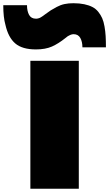

<svg xmlns="http://www.w3.org/2000/svg" viewBox="-140 -1149 665 1169"><path d="M0 0ZM504.9 -860.8H361.8Q361.8 -895 348.9 -918Q335.9 -940.9 308.1 -940.9Q298.3 -940.9 287.8 -936.3Q277.3 -931.6 272.9 -928.7Q268.6 -925.8 257.8 -917Q215.8 -883.3 176.3 -865.7Q136.7 -848.1 78.6 -848.1Q-4.9 -848.1 -47.4 -884.8Q-89.8 -921.4 -106.9 -997.6Q-120.1 -1043.5 -120.1 -1117.2H24.4Q24.4 -1081.5 37.1 -1058.3Q49.8 -1035.2 79.1 -1035.2Q82.5 -1035.2 85.9 -1035.6Q89.4 -1036.1 92.8 -1037.1Q96.2 -1038.1 98.9 -1038.8Q101.6 -1039.6 105.2 -1041.7Q108.9 -1043.9 110.6 -1044.9Q112.3 -1045.9 116.5 -1048.6Q120.6 -1051.3 121.6 -1052Q122.6 -1052.7 127 -1055.9Q131.3 -1059.1 131.8 -1059.6Q157.7 -1078.6 168.9 -1085.9Q180.2 -1093.3 204.3 -1106.2Q228.5 -1119.1 252.9 -1124.3Q277.3 -1129.4 306.6 -1129.4Q343.8 -1129.4 372.8 -1123.3Q401.9 -1117.2 422.9 -1106.2Q443.8 -1095.2 458.5 -1076.9Q473.1 -1058.6 482.2 -1038.1Q491.2 -1017.6 496.3 -988Q501.5 -958.5 503.2 -929.4Q504.9 -900.4 504.9 -860.8ZM339.8 -778.8V0H44.9V-778.8Z"/></svg>

Font: Coda ExtraBold
Style: Regular
Weight: 800
Version: Version 2.001; ttfautohint (v0.8) -r 50 -G 200 -x